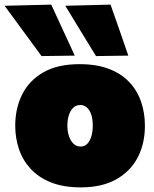

<svg xmlns="http://www.w3.org/2000/svg" viewBox="-48 -796 666 832"><path d="M302 16Q226.5 16 172.5 -5.8Q118.5 -27.5 84.2 -65Q50 -102.5 34 -150.5Q18 -198.5 18 -251Q18 -326 48 -386.5Q78 -447 139.8 -482.5Q201.5 -518 297 -518Q370.5 -518 424 -497.5Q477.5 -477 512 -440.5Q546.5 -404 563.2 -355.5Q580 -307 580 -251Q580 -174 548.8 -113.8Q517.5 -53.5 455.5 -18.8Q393.5 16 302 16ZM301 -161Q319 -161 330.8 -173.5Q342.5 -186 348.2 -206.5Q354 -227 354 -251Q354 -281.5 346.8 -301.5Q339.5 -321.5 327.2 -331.2Q315 -341 300 -341Q282 -341 269.5 -329.2Q257 -317.5 250.5 -297.2Q244 -277 244 -251Q244 -227 250.8 -206.5Q257.5 -186 270.2 -173.5Q283 -161 301 -161ZM132 -553Q107 -587.5 80.5 -623.2Q54 -659 27 -696Q0 -733 -28 -771L174 -776Q199.5 -720.5 225 -665.5Q250.5 -610.5 276 -555ZM368 -553Q347 -587.5 325 -623.2Q303 -659 280.5 -696Q258 -733 235 -771L431 -776Q450.5 -720.5 469.8 -665.5Q489 -610.5 508 -555Z"/></svg>

Font: Commissioner Thin Black
Style: Regular
Weight: 900
Version: Version 1.000